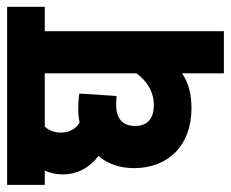

<svg xmlns="http://www.w3.org/2000/svg" viewBox="-76 -586 662 551"><g transform="rotate(-90 255.5 -311.0)"><path d="M511 -514V-622H0V-514H41C34 -499 30 -482 30 -462C30 -418 52 -383 83 -360C59 -333 48 -296 48 -258C48 -159 114 -93 220 -93C262 -93 294 -102 320 -120V0H441V-514ZM169 -255C169 -291 191 -309 228 -309C237 -309 244 -309 255 -308L262 -415C249 -417 236 -418 220 -418C206 -418 192 -417 179 -414C161 -424 150 -443 150 -467C150 -486 156 -502 167 -514H320V-251C298 -220 266 -201 229 -201C193 -201 169 -217 169 -255Z"/></g></svg>

Font: Noto Sans Devanagari ExtraCondensed
Style: Bold
Weight: 700
Width: 2
Designer: Jelle Bosma - Monotype Design Team
Foundry: Monotype Imaging Inc.
Version: Version 2.004